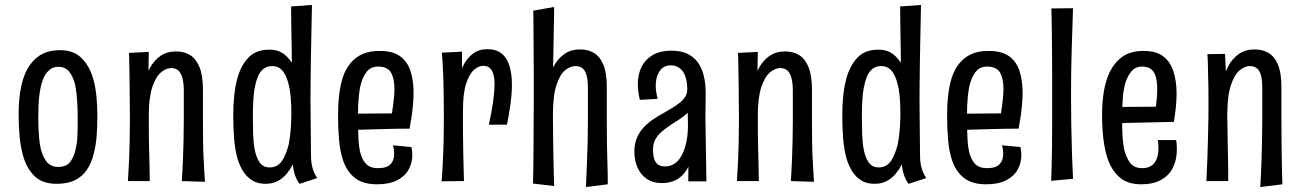

<svg xmlns="http://www.w3.org/2000/svg" viewBox="-20 -730 5248 773"><path d="M208 10Q151 10 119 -21Q87 -52 73 -103Q63 -138 59 -180.5Q55 -223 55 -270Q55 -300 57.5 -328.5Q60 -357 65.5 -383Q71 -409 80 -431Q98 -475 132.5 -501.5Q167 -528 222 -528Q276 -528 307.5 -497Q339 -466 354 -417Q364 -384 368 -345Q372 -306 372 -264Q372 -221 369 -182Q366 -143 357 -110Q348 -73 329.5 -46Q311 -19 281.5 -4.5Q252 10 208 10ZM215 -58Q248 -58 264 -80Q280 -102 286 -137Q290 -154 291 -171.5Q292 -189 292.5 -208.5Q293 -228 293 -247Q293 -284 291 -318.5Q289 -353 284 -381Q277 -417 260.5 -439Q244 -461 215 -461Q198 -461 185.5 -453Q173 -445 164 -431.5Q155 -418 149 -399Q143 -379 139.5 -355Q136 -331 135 -304.5Q134 -278 134 -253Q134 -234 135 -214Q136 -194 137.5 -175.5Q139 -157 142 -141Q149 -104 166 -81Q183 -58 215 -58Z M805 2 712 -1Q713 -20 714.5 -44Q716 -68 717 -97.5Q718 -127 719 -164Q720 -201 720 -247Q720 -262 720 -279.5Q720 -297 720 -317.5Q720 -338 720 -362Q720 -397 714 -417.5Q708 -438 697 -447Q686 -456 669 -456Q649 -456 628 -438.5Q607 -421 593 -379Q579 -337 579 -263L540 -223Q540 -262 543.5 -303.5Q547 -345 556.5 -384Q566 -423 582.5 -454.5Q599 -486 625.5 -504.5Q652 -523 689 -523Q721 -523 745 -508.5Q769 -494 783 -460Q797 -426 797 -368Q797 -331 797 -313.5Q797 -296 797 -284.5Q797 -273 797 -254Q797 -202 797.5 -163Q798 -124 799.5 -95Q801 -66 802.5 -42.5Q804 -19 805 2ZM495 -1Q496 -23 497.5 -45Q499 -67 500 -94Q501 -121 502 -158Q503 -195 503 -247Q503 -319 502 -378.5Q501 -438 500.5 -475Q500 -512 499 -517L579 -521Q579 -501 578 -461.5Q577 -422 577.5 -370.5Q578 -319 579 -263Q579 -190 580 -143.5Q581 -97 582 -64.5Q583 -32 583 -1Z M1049 10Q1018 10 996.5 -3Q975 -16 960.5 -38Q946 -60 937 -89Q926 -127 922.5 -173Q919 -219 919 -266Q919 -307 923 -345Q927 -383 936 -416Q950 -466 980 -498Q1010 -530 1064 -530Q1089 -530 1105.5 -522.5Q1122 -515 1134.5 -502.5Q1147 -490 1155 -477Q1155 -497 1154.5 -525Q1154 -553 1153.5 -584Q1153 -615 1152.5 -646Q1152 -677 1152 -704L1236 -710Q1235 -644 1233.5 -587.5Q1232 -531 1231.5 -484Q1231 -437 1230.5 -399Q1230 -361 1230 -332Q1230 -298 1230.5 -270Q1231 -242 1231 -216.5Q1231 -191 1231.5 -164.5Q1232 -138 1232 -108Q1232 -78 1237.5 -56.5Q1243 -35 1257 -13L1186 10Q1175 -4 1168 -24Q1161 -44 1159 -68Q1149 -49 1134.5 -31Q1120 -13 1099 -1.5Q1078 10 1049 10ZM1066 -56Q1082 -56 1094.5 -63Q1107 -70 1115.5 -82.5Q1124 -95 1130.5 -111.5Q1137 -128 1142 -147Q1148 -177 1150.5 -209.5Q1153 -242 1153 -271Q1153 -297 1151.5 -323.5Q1150 -350 1146 -373Q1142 -393 1136.5 -409.5Q1131 -426 1122.5 -438.5Q1114 -451 1102.5 -457.5Q1091 -464 1076 -464Q1055 -464 1040.5 -452.5Q1026 -441 1018 -421Q1010 -401 1005 -374Q1001 -350 999.5 -321Q998 -292 998 -264Q998 -228 999 -193Q1000 -158 1005 -130Q1011 -97 1025 -76.5Q1039 -56 1066 -56Z M1498 12Q1441 12 1408.5 -14Q1376 -40 1361 -85Q1349 -121 1345 -167Q1341 -213 1341 -267Q1341 -310 1345.5 -348Q1350 -386 1360 -418Q1371 -451 1390.5 -475Q1410 -499 1438.5 -512Q1467 -525 1508 -525Q1560 -525 1589.5 -504.5Q1619 -484 1632 -446Q1645 -408 1645 -357Q1645 -335 1643 -311.5Q1641 -288 1637.5 -263.5Q1634 -239 1629 -212L1557 -267Q1560 -287 1562.5 -305Q1565 -323 1566.5 -340.5Q1568 -358 1568 -373Q1568 -414 1554 -438Q1540 -462 1502 -462Q1472 -462 1455 -439.5Q1438 -417 1430 -380Q1427 -364 1425 -345.5Q1423 -327 1422 -308Q1421 -289 1421 -269Q1421 -240 1421.5 -213.5Q1422 -187 1423.5 -164Q1425 -141 1429 -122Q1436 -90 1452.5 -71.5Q1469 -53 1502 -53Q1537 -53 1552 -68.5Q1567 -84 1567 -110Q1567 -118 1566 -126.5Q1565 -135 1562 -145L1636 -138Q1638 -131 1639 -122.5Q1640 -114 1640 -106Q1640 -74 1625 -47Q1610 -20 1578.5 -4Q1547 12 1498 12ZM1370 -205 1368 -272 1624 -274 1629 -212Q1629 -212 1612.5 -212Q1596 -212 1568.5 -211.5Q1541 -211 1507 -210Q1473 -209 1437 -208Q1401 -207 1370 -205Z M1948 -228Q1959 -276 1965 -318Q1971 -360 1971 -392Q1971 -426 1960.5 -445.5Q1950 -465 1925 -465Q1907 -465 1888.5 -449Q1870 -433 1857 -394.5Q1844 -356 1844 -287L1803 -245Q1804 -278 1807.5 -317.5Q1811 -357 1820 -395Q1829 -433 1844 -464Q1859 -495 1883.5 -513.5Q1908 -532 1942 -532Q1978 -532 2000 -514Q2022 -496 2031.5 -463.5Q2041 -431 2041 -389Q2041 -354 2035.5 -312.5Q2030 -271 2021 -228ZM1758 0Q1760 -26 1761.5 -50Q1763 -74 1764 -102.5Q1765 -131 1766 -166Q1767 -201 1767 -247Q1767 -294 1766.5 -334Q1766 -374 1765 -408Q1764 -442 1762.5 -469.5Q1761 -497 1759 -518L1840 -522Q1840 -498 1840 -464Q1840 -430 1840.5 -386Q1841 -342 1844 -287Q1844 -241 1844 -199.5Q1844 -158 1845 -122Q1846 -86 1846.5 -55.5Q1847 -25 1848 -1Z M2126 9Q2126 4 2126.5 -18Q2127 -40 2127.5 -74.5Q2128 -109 2128 -151.5Q2128 -194 2128.5 -238.5Q2129 -283 2129 -326Q2129 -369 2129 -417Q2129 -465 2128.5 -512Q2128 -559 2128 -597Q2128 -635 2127.5 -659.5Q2127 -684 2127 -687L2211 -702Q2211 -696 2210.5 -662.5Q2210 -629 2209 -579Q2208 -529 2207 -472Q2206 -415 2205.5 -360Q2205 -305 2206 -263Q2206 -211 2207 -163Q2208 -115 2208.5 -76Q2209 -37 2210 -12Q2211 13 2211 19ZM2427 12 2339 23Q2340 3 2341 -24.5Q2342 -52 2343.5 -86Q2345 -120 2346 -160.5Q2347 -201 2347 -247Q2347 -262 2347 -282.5Q2347 -303 2347 -327Q2347 -351 2347 -375Q2347 -410 2341 -429Q2335 -448 2324 -456Q2313 -464 2297 -464Q2276 -464 2255 -447Q2234 -430 2220 -386.5Q2206 -343 2206 -263L2167 -216Q2167 -260 2170.5 -305Q2174 -350 2183 -390.5Q2192 -431 2209 -462.5Q2226 -494 2252 -512.5Q2278 -531 2316 -531Q2347 -531 2371 -517Q2395 -503 2409 -470Q2423 -437 2423 -380Q2423 -353 2423 -334.5Q2423 -316 2423 -303.5Q2423 -291 2423 -279.5Q2423 -268 2423 -254Q2423 -202 2423.5 -162Q2424 -122 2425 -90.5Q2426 -59 2426.5 -34.5Q2427 -10 2427 12Z M2751 0 2752 -107 2747 -371Q2746 -422 2727.5 -444.5Q2709 -467 2681 -467Q2651 -467 2635.5 -443.5Q2620 -420 2620 -385Q2620 -373 2622 -359.5Q2624 -346 2628 -332L2556 -328Q2552 -345 2550 -360.5Q2548 -376 2548 -391Q2548 -432 2563.5 -462Q2579 -492 2609 -509Q2639 -526 2683 -526Q2726 -526 2753.5 -510.5Q2781 -495 2796 -469Q2811 -443 2816.5 -410.5Q2822 -378 2821 -345L2820 -255L2824 0ZM2644 7Q2609 7 2584.5 -9.5Q2560 -26 2547 -54.5Q2534 -83 2534 -120Q2534 -151 2544 -174.5Q2554 -198 2570.5 -216Q2587 -234 2607.5 -248Q2628 -262 2650 -274Q2669 -285 2686.5 -295.5Q2704 -306 2717.5 -317Q2731 -328 2739 -341Q2747 -354 2747 -371L2786 -358Q2785 -325 2770.5 -302.5Q2756 -280 2734.5 -263.5Q2713 -247 2689 -233Q2668 -219 2649.5 -204.5Q2631 -190 2620 -171.5Q2609 -153 2609 -127Q2609 -107 2613.5 -91.5Q2618 -76 2629 -68Q2640 -60 2657 -60Q2686 -60 2706.5 -80Q2727 -100 2738.5 -139Q2750 -178 2750 -230L2784 -290Q2784 -218 2778 -162.5Q2772 -107 2756 -69Q2740 -31 2712.5 -12Q2685 7 2644 7Z M3257 2 3164 -1Q3165 -20 3166.5 -44Q3168 -68 3169 -97.5Q3170 -127 3171 -164Q3172 -201 3172 -247Q3172 -262 3172 -279.5Q3172 -297 3172 -317.5Q3172 -338 3172 -362Q3172 -397 3166 -417.5Q3160 -438 3149 -447Q3138 -456 3121 -456Q3101 -456 3080 -438.5Q3059 -421 3045 -379Q3031 -337 3031 -263L2992 -223Q2992 -262 2995.5 -303.5Q2999 -345 3008.5 -384Q3018 -423 3034.5 -454.5Q3051 -486 3077.5 -504.5Q3104 -523 3141 -523Q3173 -523 3197 -508.5Q3221 -494 3235 -460Q3249 -426 3249 -368Q3249 -331 3249 -313.5Q3249 -296 3249 -284.5Q3249 -273 3249 -254Q3249 -202 3249.5 -163Q3250 -124 3251.5 -95Q3253 -66 3254.5 -42.5Q3256 -19 3257 2ZM2947 -1Q2948 -23 2949.5 -45Q2951 -67 2952 -94Q2953 -121 2954 -158Q2955 -195 2955 -247Q2955 -319 2954 -378.5Q2953 -438 2952.5 -475Q2952 -512 2951 -517L3031 -521Q3031 -501 3030 -461.5Q3029 -422 3029.5 -370.5Q3030 -319 3031 -263Q3031 -190 3032 -143.5Q3033 -97 3034 -64.5Q3035 -32 3035 -1Z M3501 10Q3470 10 3448.5 -3Q3427 -16 3412.5 -38Q3398 -60 3389 -89Q3378 -127 3374.5 -173Q3371 -219 3371 -266Q3371 -307 3375 -345Q3379 -383 3388 -416Q3402 -466 3432 -498Q3462 -530 3516 -530Q3541 -530 3557.5 -522.5Q3574 -515 3586.5 -502.5Q3599 -490 3607 -477Q3607 -497 3606.5 -525Q3606 -553 3605.5 -584Q3605 -615 3604.5 -646Q3604 -677 3604 -704L3688 -710Q3687 -644 3685.5 -587.5Q3684 -531 3683.5 -484Q3683 -437 3682.5 -399Q3682 -361 3682 -332Q3682 -298 3682.5 -270Q3683 -242 3683 -216.5Q3683 -191 3683.5 -164.5Q3684 -138 3684 -108Q3684 -78 3689.5 -56.5Q3695 -35 3709 -13L3638 10Q3627 -4 3620 -24Q3613 -44 3611 -68Q3601 -49 3586.5 -31Q3572 -13 3551 -1.5Q3530 10 3501 10ZM3518 -56Q3534 -56 3546.5 -63Q3559 -70 3567.5 -82.5Q3576 -95 3582.5 -111.5Q3589 -128 3594 -147Q3600 -177 3602.5 -209.5Q3605 -242 3605 -271Q3605 -297 3603.5 -323.5Q3602 -350 3598 -373Q3594 -393 3588.5 -409.5Q3583 -426 3574.5 -438.5Q3566 -451 3554.5 -457.5Q3543 -464 3528 -464Q3507 -464 3492.5 -452.5Q3478 -441 3470 -421Q3462 -401 3457 -374Q3453 -350 3451.5 -321Q3450 -292 3450 -264Q3450 -228 3451 -193Q3452 -158 3457 -130Q3463 -97 3477 -76.5Q3491 -56 3518 -56Z M3950 12Q3893 12 3860.5 -14Q3828 -40 3813 -85Q3801 -121 3797 -167Q3793 -213 3793 -267Q3793 -310 3797.5 -348Q3802 -386 3812 -418Q3823 -451 3842.5 -475Q3862 -499 3890.5 -512Q3919 -525 3960 -525Q4012 -525 4041.5 -504.5Q4071 -484 4084 -446Q4097 -408 4097 -357Q4097 -335 4095 -311.5Q4093 -288 4089.5 -263.5Q4086 -239 4081 -212L4009 -267Q4012 -287 4014.5 -305Q4017 -323 4018.5 -340.5Q4020 -358 4020 -373Q4020 -414 4006 -438Q3992 -462 3954 -462Q3924 -462 3907 -439.5Q3890 -417 3882 -380Q3879 -364 3877 -345.5Q3875 -327 3874 -308Q3873 -289 3873 -269Q3873 -240 3873.5 -213.5Q3874 -187 3875.5 -164Q3877 -141 3881 -122Q3888 -90 3904.5 -71.5Q3921 -53 3954 -53Q3989 -53 4004 -68.5Q4019 -84 4019 -110Q4019 -118 4018 -126.5Q4017 -135 4014 -145L4088 -138Q4090 -131 4091 -122.5Q4092 -114 4092 -106Q4092 -74 4077 -47Q4062 -20 4030.5 -4Q3999 12 3950 12ZM3822 -205 3820 -272 4076 -274 4081 -212Q4081 -212 4064.5 -212Q4048 -212 4020.5 -211.5Q3993 -211 3959 -210Q3925 -209 3889 -208Q3853 -207 3822 -205Z M4212 -2Q4213 -26 4214 -62Q4215 -98 4215.5 -142.5Q4216 -187 4216 -237Q4216 -287 4216 -339Q4216 -380 4216 -429Q4216 -478 4215.5 -527Q4215 -576 4214.5 -619.5Q4214 -663 4213 -696L4300 -697Q4299 -661 4297.5 -617Q4296 -573 4294.5 -524.5Q4293 -476 4292.5 -428.5Q4292 -381 4292 -339Q4292 -286 4293 -225Q4294 -164 4296 -107Q4298 -50 4300 -10Z M4575 12Q4519 12 4487 -16.5Q4455 -45 4439 -92Q4427 -129 4422 -173.5Q4417 -218 4417 -267Q4417 -309 4422 -347Q4427 -385 4438 -416Q4455 -465 4490 -495Q4525 -525 4584 -525Q4635 -525 4663.5 -503Q4692 -481 4704.5 -442Q4717 -403 4717 -354Q4717 -327 4714 -298Q4711 -269 4706 -239L4633 -296Q4636 -317 4637.5 -336Q4639 -355 4639 -371Q4639 -398 4634 -418.5Q4629 -439 4615.5 -450.5Q4602 -462 4578 -462Q4552 -462 4536 -443.5Q4520 -425 4511 -397Q4503 -370 4500.5 -336.5Q4498 -303 4498 -269Q4498 -244 4498 -220Q4498 -196 4500 -174Q4502 -152 4505 -133Q4513 -97 4529.5 -75Q4546 -53 4578 -53Q4603 -53 4617.5 -64Q4632 -75 4638 -93.5Q4644 -112 4644 -133Q4644 -141 4643.5 -149.5Q4643 -158 4641 -166H4715Q4717 -156 4717.5 -146Q4718 -136 4718 -127Q4718 -86 4702 -54.5Q4686 -23 4654 -5.5Q4622 12 4575 12ZM4446 -232 4445 -299 4700 -301 4706 -239Q4706 -239 4689 -239Q4672 -239 4645 -238Q4618 -237 4583.5 -236.5Q4549 -236 4513.5 -235Q4478 -234 4446 -232Z M5143 12 5054 23Q5055 3 5056.5 -24.5Q5058 -52 5059 -86Q5060 -120 5061 -160.5Q5062 -201 5062 -247Q5062 -262 5062 -282.5Q5062 -303 5062 -327Q5062 -351 5062 -375Q5062 -410 5056 -429Q5050 -448 5039 -456Q5028 -464 5012 -464Q4992 -464 4971 -447Q4950 -430 4935.5 -386.5Q4921 -343 4921 -263L4882 -216Q4882 -260 4885.5 -305Q4889 -350 4898.5 -390.5Q4908 -431 4924.5 -462.5Q4941 -494 4967.5 -512.5Q4994 -531 5031 -531Q5063 -531 5087 -517Q5111 -503 5125 -470Q5139 -437 5139 -380Q5139 -353 5139 -334.5Q5139 -316 5139 -303.5Q5139 -291 5139 -279.5Q5139 -268 5139 -254Q5139 -202 5139.5 -162Q5140 -122 5140.5 -90.5Q5141 -59 5141.5 -34.5Q5142 -10 5143 12ZM4837 -1Q4838 -24 4839 -46.5Q4840 -69 4841 -95Q4842 -121 4843 -158Q4844 -195 4845 -247Q4846 -319 4845 -377Q4844 -435 4843 -471Q4842 -507 4841 -512L4912 -513Q4913 -499 4914 -473.5Q4915 -448 4916 -415Q4917 -382 4918.5 -343.5Q4920 -305 4921 -263Q4922 -190 4923 -143.5Q4924 -97 4924.5 -64.5Q4925 -32 4925 -1Z"/></svg>

Font: Truculenta Medium
Style: Regular
Weight: 500
Version: Version 1.002